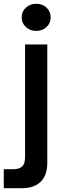

<svg xmlns="http://www.w3.org/2000/svg" viewBox="-68 -795 336 1019"><path d="M-48 204V103H4Q33 103 49 89Q65 75 65 38V-559H183V68Q183 135 148 169.5Q113 204 46 204ZM47 -703Q47 -734 69.5 -754.5Q92 -775 124 -775Q157 -775 179 -754.5Q201 -734 201 -703Q201 -672 179 -651.5Q157 -631 124 -631Q92 -631 69.5 -651.5Q47 -672 47 -703Z"/></svg>

Font: Open Sauce Sans SemiBold
Style: Regular
Weight: 600
Designer: Alfredo Marco Pradil
Foundry: Creative Sauce Fz LLC
Version: Version 1.477